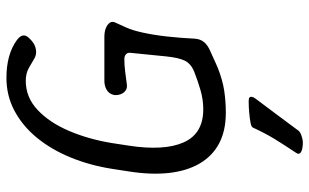

<svg xmlns="http://www.w3.org/2000/svg" viewBox="-202 -512 960 596"><g transform="rotate(-90 278.0 -214.0)"><path d="M226 7Q170 7 130.5 -14Q91 -35 68 -75Q45 -115 39 -170.5Q33 -226 44 -295L52 -347Q63 -416 87.5 -475.5Q112 -535 148.5 -579.5Q185 -624 232 -649Q279 -674 334 -674Q407 -674 451 -642Q465 -632 466 -621.5Q467 -611 453 -599L451 -597Q438 -585 422.5 -582.5Q407 -580 395 -587Q382 -595 365 -604.5Q348 -614 325 -614Q274 -614 235 -577.5Q196 -541 170 -480.5Q144 -420 132 -347L124 -295Q107 -185 134 -124Q161 -63 237 -63Q267 -63 297.5 -72Q328 -81 353 -91Q378 -101 387.5 -120Q397 -139 401 -179Q405 -219 412 -289Q413 -299 407 -303.5Q401 -308 393 -308Q374 -308 354 -305.5Q334 -303 312 -300Q302 -299 294.5 -304.5Q287 -310 283.5 -319.5Q280 -329 281 -339Q284 -355 296.5 -362.5Q309 -370 325 -370H462Q477 -370 488.5 -365.5Q500 -361 505.5 -353Q511 -345 505 -334L491 -303Q482 -284 474.5 -249.5Q467 -215 462.5 -173.5Q458 -132 456 -90Q455 -73 446 -61.5Q437 -50 419 -42L377 -23Q375 -22 372 -21Q369 -20 368 -19Q328 -3 294.5 2Q261 7 226 7ZM170 233Q166 238 154.5 242Q143 246 134 246H130Q125 246 116 244.5Q107 243 101.5 238.5Q96 234 101 226Q127 187 144.5 158.5Q162 130 180 91Q182 86 196 83.5Q210 81 227.5 79.5Q245 78 256 78H263Q271 78 273.5 80.5Q276 83 275.5 87.5Q275 92 270 99Q242 136 220.5 165Q199 194 170 233Z"/></g></svg>

Font: Winky Sans Light
Style: Italic
Weight: 300
Italic angle: -8.97852°
Designer: Simon Atzbach
Foundry: typofactur
Version: Version 1.205